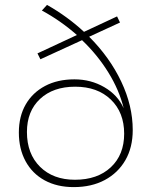

<svg xmlns="http://www.w3.org/2000/svg" viewBox="-20 -763 619 784"><path d="M281 1Q213 1 162.5 -26.5Q112 -54 84.5 -104.5Q57 -155 57 -222Q57 -288 85 -336.5Q113 -385 164 -412Q215 -439 284 -439Q351 -439 406 -407Q461 -375 485 -321Q467 -395 422.5 -467Q378 -539 315 -599L145 -521L133 -545L294 -620Q227 -679 151 -720L172 -743Q255 -696 323 -633L458 -696L470 -671L344 -613Q428 -529 475 -430Q522 -331 522 -232Q522 -161 492 -109Q462 -57 408 -28Q354 1 281 1ZM286 -29Q378 -29 432.5 -80Q487 -131 487 -217Q487 -304 432.5 -356.5Q378 -409 287 -409Q197 -409 143.5 -359Q90 -309 90 -224Q90 -135 143.5 -82Q197 -29 286 -29Z"/></svg>

Font: Montserrat ExtraLight
Style: Regular
Weight: 200
Designer: Julieta Ulanovsky
Foundry: Julieta Ulanovsky
Version: Version 9.000; ttfautohint (v1.8.4.7-5d5b)